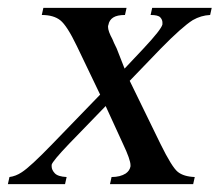

<svg xmlns="http://www.w3.org/2000/svg" viewBox="-26 -467 557 487"><path d="M84 -447H295L291 -429Q271 -429 261 -422.5Q251 -416 249 -404Q248 -402 248 -399Q248 -388 259 -368Q262 -360 270 -344L290 -293L338 -344Q383 -392 386 -405Q386 -407 386 -410Q386 -417 380.5 -423Q375 -429 356 -429L360 -447H511L507 -429Q484 -428 463 -416Q436 -399 382 -344L303 -262L381 -102Q410 -43 425 -31Q440 -19 468 -18L464 0H253L257 -18Q279 -18 293 -27Q303 -34 305 -45Q305 -46 305 -48Q305 -62 286 -102L242 -198L149 -102Q107 -58 105 -49Q105 -47 105 -45Q105 -36 113 -27.5Q121 -19 143 -18L139 0H-6L-2 -18Q14 -20 29 -30Q51 -44 107 -102L228 -227L169 -350Q144 -402 127 -415.5Q110 -429 80 -429Z"/></svg>

Font: New Athena Unicode
Style: Italic
Weight: 400
Designer: J. Rusten 1997; rev. by R. Hancock 2001, 2002, rev. by D. Mastronarde 2002-2019
Foundry: Society for Classical Studies (formerly American Philological Association)
Version: Version 5.008